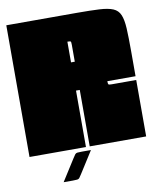

<svg xmlns="http://www.w3.org/2000/svg" viewBox="-93 -772 826 1005"><g transform="rotate(-10 320.0 -269.5)"><path d="M10 0V-700H385Q458 -700 504.5 -697.5Q551 -695 577 -684Q603 -673 614 -647Q625 -621 627.5 -575Q630 -529 630 -455V-320H480Q480 -306 482.5 -303Q485 -300 500 -300H630V0H330V-300H310V0ZM330 -450V-540Q330 -555 327.5 -557.5Q325 -560 310 -560V-450ZM333 20 260 135Q252 148 247.5 153.5Q243 159 235.5 160Q228 161 212 161H163L236 46Q244 33 248.5 27.5Q253 22 260.5 21Q268 20 284 20Z"/></g></svg>

Font: Badeen Display
Style: Regular
Weight: 400
Version: Version 1.000; ttfautohint (v1.8.4.7-5d5b)